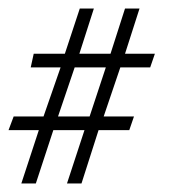

<svg xmlns="http://www.w3.org/2000/svg" viewBox="-48 -467 412 450"><path d="M109 -37H143L183 -162H255L266 -194H195L234 -309H304L315 -341H245L279 -447H245L211 -341H138L172 -447H139L104 -341H31L24 -309H94L54 -194H-16L-28 -162H43L2 -37H36L77 -162H150ZM127 -309H200L162 -194H88Z"/></svg>

Font: Romanesco
Style: Regular
Weight: 400
Designer: Astigmatic (AOETI)
Foundry: Astigmatic (AOETI)
Version: Version 1.000